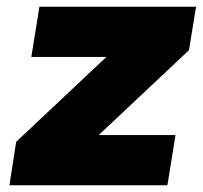

<svg xmlns="http://www.w3.org/2000/svg" viewBox="-20 -550 602 570"><path d="M477 0H8L28 -129L296 -381H73L97 -530H562L541 -401L273 -149H501Z"/></svg>

Font: Be Vietnam Black
Style: Italic
Weight: 900
Italic angle: -9°
Designer: Lam Bao; Tony Le; Vietanh Nguyen
Foundry: Yellow Type Foundry
Version: Version 5.000